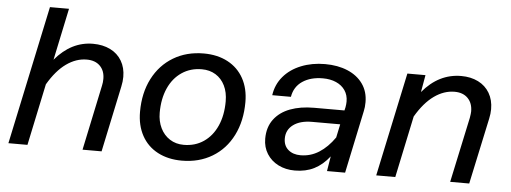

<svg xmlns="http://www.w3.org/2000/svg" viewBox="-49 -869 2699 1014"><g transform="rotate(5 1300.0 -361.5)"><path d="M492 -382Q492 -425 466.5 -450.5Q441 -476 396 -476Q340 -476 288 -439Q236 -402 192 -327L123 0H22L178 -735H279L221 -460Q307 -562 422 -562Q474 -562 513.5 -542.5Q553 -523 574.5 -486.5Q596 -450 596 -402Q596 -377 590 -350L516 0H415L488 -346Q492 -363 492 -382Z M700 -226Q700 -326 739 -402Q778 -478 848 -520Q918 -562 1009 -562Q1082 -562 1136.5 -533Q1191 -504 1220.5 -450.5Q1250 -397 1250 -325Q1250 -225 1211.5 -148.5Q1173 -72 1103 -30Q1033 12 942 12Q869 12 814 -17Q759 -46 729.5 -100Q700 -154 700 -226ZM945 -72Q1005 -72 1050.5 -103Q1096 -134 1121 -190Q1146 -246 1146 -320Q1146 -368 1128.5 -403.5Q1111 -439 1079.5 -458.5Q1048 -478 1006 -478Q946 -478 900 -447Q854 -416 829 -360Q804 -304 804 -230Q804 -185 821.5 -149Q839 -113 871 -92.5Q903 -72 945 -72Z M1724 -79Q1688 -33 1643.5 -10.5Q1599 12 1541 12Q1492 12 1453.5 -7.5Q1415 -27 1393 -62Q1371 -97 1371 -142Q1371 -203 1402 -244.5Q1433 -286 1487.5 -306.5Q1542 -327 1614 -327H1775L1779 -344Q1782 -361 1782 -375Q1782 -409 1765 -434Q1748 -459 1717.5 -472.5Q1687 -486 1647 -486Q1582 -486 1539 -457Q1496 -428 1487 -374H1388Q1396 -431 1432 -473.5Q1468 -516 1525.5 -539Q1583 -562 1652 -562Q1720 -562 1772 -540Q1824 -518 1853 -477Q1882 -436 1882 -380Q1882 -353 1877 -332L1807 0H1711ZM1564 -71Q1617 -71 1662 -99.5Q1707 -128 1744 -181L1759 -252H1610Q1547 -252 1510.5 -225Q1474 -198 1474 -152Q1474 -114 1499 -92.5Q1524 -71 1564 -71Z M2442 -380Q2442 -424 2416.5 -450Q2391 -476 2346 -476Q2290 -476 2238 -439Q2186 -402 2142 -327L2073 0H1972L2089 -550H2185L2169 -459Q2255 -562 2374 -562Q2425 -562 2464 -542.5Q2503 -523 2524.5 -486.5Q2546 -450 2546 -401Q2546 -377 2540 -350L2465 0H2364L2438 -346Q2442 -370 2442 -380Z"/></g></svg>

Font: Azeret Mono
Style: Italic
Weight: 400
Italic angle: -12°
Designer: Martin Vácha
Foundry: Displaay
Version: Version 1.000; Glyphs 3.0.3, build 3074